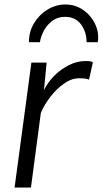

<svg xmlns="http://www.w3.org/2000/svg" viewBox="-20 -836 458 856"><path d="M118 0H45L120 -557H188L176 -434Q192.5 -468.5 221.8 -498Q251 -527.5 287.5 -545.8Q324 -564 362 -564Q386.5 -564 394 -558L377 -481Q370.5 -484 359.8 -485.5Q349 -487 333 -487Q298.5 -487 264.2 -462.5Q230 -438 202.8 -402Q175.5 -366 162 -332ZM272 -816Q315.5 -816 350.5 -791.8Q385.5 -767.5 404 -729Q422.5 -690.5 416 -648H366Q366 -694 341 -727.5Q316 -761 270 -761Q238 -761 214.2 -743.8Q190.5 -726.5 176.2 -700.5Q162 -674.5 158 -648H109Q109 -695 132 -733Q155 -771 192.2 -793.5Q229.5 -816 272 -816Z"/></svg>

Font: Merriweather Sans Variable Regular
Style: Italic
Weight: 300
Italic angle: -8°
Designer: Eben Sorkin
Foundry: Eben Sorkin
Version: Version 2.001